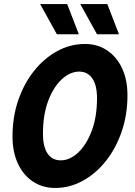

<svg xmlns="http://www.w3.org/2000/svg" viewBox="-20 -920 667 952"><path d="M42 -243Q42 -341 71 -424.5Q100 -508 150 -570Q200 -632 264.5 -667Q329 -702 401 -702Q464 -702 511.5 -670Q559 -638 585.5 -581Q612 -524 612 -448Q612 -350 583 -266.5Q554 -183 504 -120.5Q454 -58 389.5 -23Q325 12 254 12Q191 12 143 -20Q95 -52 68.5 -109.5Q42 -167 42 -243ZM193 -258Q193 -192 216 -158.5Q239 -125 281 -125Q326 -125 367 -163Q408 -201 434.5 -270.5Q461 -340 461 -433Q461 -498 437.5 -531.5Q414 -565 373 -565Q328 -565 286.5 -527Q245 -489 219 -420Q193 -351 193 -258ZM179 -900H313L371 -750H262ZM378 -900H512L570 -750H461Z"/></svg>

Font: Radio Canada Condensed
Style: Bold Italic
Weight: 700
Width: 3
Italic angle: -12°
Designer: Charles Daoud, Etienne Aubert Bonn, Alexandre Saumier Demers, Jacques Le Bailly
Foundry: Radio-Canada
Version: Version 2.104; ttfautohint (v1.8.4.7-5d5b);gftools[0.9.28.de